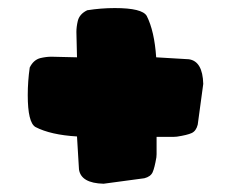

<svg xmlns="http://www.w3.org/2000/svg" viewBox="-20 -540 573 476"><path d="M367.2 -397.9Q402.8 -395.5 448.2 -393.1Q482.4 -388.2 483.9 -332L470.2 -231Q466.3 -215.3 455.3 -210.2Q444.3 -205.1 418.5 -201.2L410.6 -200.7H368.2V-157.7L367.7 -149.9Q363.3 -124 358.4 -113Q353.5 -102.1 337.9 -98.1L236.8 -84.5Q180.7 -85.9 175.8 -120.1Q173.3 -165.5 170.9 -201.7Q105.5 -205.6 67.9 -225.1Q48.8 -236.3 48.8 -304.2Q48.8 -338.4 53.7 -372.6Q63 -391.6 80.1 -396Q94.7 -399.4 107.4 -399.4Q117.7 -399.4 170.9 -397.9Q169.4 -450.7 169.4 -460.9Q169.4 -473.6 172.9 -488.3Q177.2 -505.4 196.3 -514.6Q230.5 -520 264.6 -520Q332.5 -520 343.8 -500.5Q362.8 -462.9 367.2 -397.9Z"/></svg>

Font: Kaph
Style: Regular
Weight: 400
Designer: GGBotNet
Foundry: f0n7.com
Version: 1.10